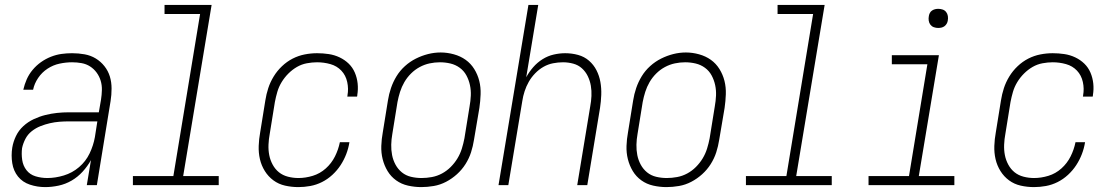

<svg xmlns="http://www.w3.org/2000/svg" viewBox="-20 -755 4540 783"><path d="M164 8Q132 8 102 -2Q72 -12 53.5 -35Q35 -58 30 -89.5Q25 -121 30 -153Q34 -177 45 -200Q56 -223 75 -240.5Q94 -258 117.5 -269Q141 -280 165 -286Q189 -292 213 -294.5Q237 -297 261 -297H383L392 -349Q395 -368 395.5 -388Q396 -408 390.5 -426Q385 -444 374 -459Q363 -474 347.5 -484Q332 -494 313 -497.5Q294 -501 274 -501Q249 -501 223 -495.5Q197 -490 174 -475Q151 -460 135.5 -437Q120 -414 115 -389H75Q80 -411 89 -431.5Q98 -452 113 -470Q128 -488 147 -501.5Q166 -515 187.5 -523.5Q209 -532 230.5 -535Q252 -538 274 -538Q300 -538 325 -533.5Q350 -529 370.5 -516.5Q391 -504 406 -485Q421 -466 428 -443Q435 -420 435 -394Q435 -368 431 -343L375 0H334L351 -102Q337 -77 317 -55Q297 -33 272 -18.5Q247 -4 219 2Q191 8 164 8ZM173 -29Q206 -29 240.5 -39.5Q275 -50 302.5 -73.5Q330 -97 345.5 -129.5Q361 -162 367 -196L377 -260H261Q242 -260 222.5 -258.5Q203 -257 183.5 -252.5Q164 -248 145 -240.5Q126 -233 109.5 -220Q93 -207 83.5 -188.5Q74 -170 70 -151Q67 -127 70.5 -103Q74 -79 88 -61Q102 -43 125 -36Q148 -29 173 -29Z M522 0V-37H687L796 -698H651V-735H843L727 -37H872V0Z M1197 8Q1169 8 1142.5 2Q1116 -4 1095 -19.5Q1074 -35 1060 -57.5Q1046 -80 1040 -106Q1034 -132 1035 -160Q1036 -188 1041 -215L1062 -345Q1066 -371 1074 -395.5Q1082 -420 1096 -443Q1110 -466 1130 -485Q1150 -504 1173.5 -516Q1197 -528 1222.5 -533Q1248 -538 1273 -538Q1297 -538 1320.5 -534.5Q1344 -531 1365 -521Q1386 -511 1402 -495.5Q1418 -480 1427 -459Q1436 -438 1438.5 -414.5Q1441 -391 1437 -367Q1437 -366 1437 -364.5Q1437 -363 1436 -361H1396Q1397 -362 1397 -363.5Q1397 -365 1397 -366Q1402 -393 1396 -420.5Q1390 -448 1372 -467Q1354 -486 1327.5 -493.5Q1301 -501 1273 -501Q1253 -501 1231.5 -497Q1210 -493 1191 -482Q1172 -471 1156 -455Q1140 -439 1128.5 -420Q1117 -401 1111 -380.5Q1105 -360 1101 -339L1080 -209Q1076 -188 1075 -165.5Q1074 -143 1078 -122.5Q1082 -102 1092 -83.5Q1102 -65 1117.5 -52.5Q1133 -40 1154 -34.5Q1175 -29 1197 -29Q1226 -29 1255.5 -38Q1285 -47 1308.5 -68Q1332 -89 1346 -117Q1360 -145 1366 -175H1405Q1401 -150 1392 -126.5Q1383 -103 1369 -81.5Q1355 -60 1335.5 -42Q1316 -24 1293 -12.5Q1270 -1 1245.5 3.5Q1221 8 1197 8Z M1698 8Q1671 8 1644 2Q1617 -4 1595.5 -19.5Q1574 -35 1560.5 -57.5Q1547 -80 1540.5 -106Q1534 -132 1535 -160Q1536 -188 1541 -215L1562 -345Q1566 -371 1574.5 -396Q1583 -421 1597 -444Q1611 -467 1631.5 -485.5Q1652 -504 1676 -516Q1700 -528 1725.5 -534.5Q1751 -541 1777 -541Q1804 -541 1831 -533.5Q1858 -526 1879 -511Q1900 -496 1914 -473.5Q1928 -451 1934.5 -425Q1941 -399 1940 -370.5Q1939 -342 1935 -315L1913 -185Q1909 -159 1901 -134Q1893 -109 1878.5 -86Q1864 -63 1843.5 -44.5Q1823 -26 1799 -13.5Q1775 -1 1749 3.5Q1723 8 1698 8ZM1699 -29Q1720 -29 1741.5 -33Q1763 -37 1782.5 -47.5Q1802 -58 1818 -74Q1834 -90 1845.5 -109Q1857 -128 1863.5 -149Q1870 -170 1874 -191L1895 -321Q1899 -343 1900 -365Q1901 -387 1896.5 -408Q1892 -429 1882 -447.5Q1872 -466 1855 -478.5Q1838 -491 1817 -496Q1796 -501 1774 -501Q1753 -501 1732 -496.5Q1711 -492 1691.5 -481.5Q1672 -471 1656 -455Q1640 -439 1629 -420Q1618 -401 1611.5 -380.5Q1605 -360 1601 -339L1580 -209Q1576 -187 1575.5 -165Q1575 -143 1579 -122.5Q1583 -102 1593 -83.5Q1603 -65 1619 -52Q1635 -39 1656 -34Q1677 -29 1699 -29Z M2013 0 2135 -735H2175L2126 -440Q2138 -462 2154.5 -481Q2171 -500 2192.5 -513.5Q2214 -527 2238 -532.5Q2262 -538 2285 -538Q2312 -538 2337.5 -531Q2363 -524 2382 -507.5Q2401 -491 2412.5 -468.5Q2424 -446 2428.5 -420.5Q2433 -395 2432 -368Q2431 -341 2427 -315L2375 0H2334L2387 -321Q2391 -342 2392 -363.5Q2393 -385 2389.5 -405.5Q2386 -426 2377 -444.5Q2368 -463 2353 -476.5Q2338 -490 2317.5 -495.5Q2297 -501 2276 -501Q2256 -501 2235.5 -497Q2215 -493 2196.5 -482.5Q2178 -472 2162.5 -456Q2147 -440 2136.5 -421.5Q2126 -403 2119.5 -383Q2113 -363 2110 -343L2053 0Z M2698 8Q2671 8 2644 2Q2617 -4 2595.5 -19.5Q2574 -35 2560.5 -57.5Q2547 -80 2540.5 -106Q2534 -132 2535 -160Q2536 -188 2541 -215L2562 -345Q2566 -371 2574.5 -396Q2583 -421 2597 -444Q2611 -467 2631.5 -485.5Q2652 -504 2676 -516Q2700 -528 2725.5 -534.5Q2751 -541 2777 -541Q2804 -541 2831 -533.5Q2858 -526 2879 -511Q2900 -496 2914 -473.5Q2928 -451 2934.5 -425Q2941 -399 2940 -370.5Q2939 -342 2935 -315L2913 -185Q2909 -159 2901 -134Q2893 -109 2878.5 -86Q2864 -63 2843.5 -44.5Q2823 -26 2799 -13.5Q2775 -1 2749 3.5Q2723 8 2698 8ZM2699 -29Q2720 -29 2741.5 -33Q2763 -37 2782.5 -47.5Q2802 -58 2818 -74Q2834 -90 2845.5 -109Q2857 -128 2863.5 -149Q2870 -170 2874 -191L2895 -321Q2899 -343 2900 -365Q2901 -387 2896.5 -408Q2892 -429 2882 -447.5Q2872 -466 2855 -478.5Q2838 -491 2817 -496Q2796 -501 2774 -501Q2753 -501 2732 -496.5Q2711 -492 2691.5 -481.5Q2672 -471 2656 -455Q2640 -439 2629 -420Q2618 -401 2611.5 -380.5Q2605 -360 2601 -339L2580 -209Q2576 -187 2575.5 -165Q2575 -143 2579 -122.5Q2583 -102 2593 -83.5Q2603 -65 2619 -52Q2635 -39 2656 -34Q2677 -29 2699 -29Z M3022 0V-37H3187L3296 -698H3151V-735H3343L3227 -37H3372V0Z M3522 0V-37H3687L3762 -493H3617V-530H3809L3727 -37H3872V0ZM3806 -641Q3797 -641 3788.5 -644Q3780 -647 3774.5 -654Q3769 -661 3767.5 -670.5Q3766 -680 3768 -690Q3769 -696 3772 -702Q3775 -708 3781 -712Q3787 -716 3793.5 -717.5Q3800 -719 3806 -719Q3816 -719 3824.5 -716Q3833 -713 3838.5 -706Q3844 -699 3845.5 -689.5Q3847 -680 3845 -670Q3844 -664 3840.5 -658Q3837 -652 3831.5 -648Q3826 -644 3819.5 -642.5Q3813 -641 3806 -641Z M4197 8Q4169 8 4142.5 2Q4116 -4 4095 -19.5Q4074 -35 4060 -57.5Q4046 -80 4040 -106Q4034 -132 4035 -160Q4036 -188 4041 -215L4062 -345Q4066 -371 4074 -395.5Q4082 -420 4096 -443Q4110 -466 4130 -485Q4150 -504 4173.5 -516Q4197 -528 4222.5 -533Q4248 -538 4273 -538Q4297 -538 4320.5 -534.5Q4344 -531 4365 -521Q4386 -511 4402 -495.5Q4418 -480 4427 -459Q4436 -438 4438.5 -414.5Q4441 -391 4437 -367Q4437 -366 4437 -364.5Q4437 -363 4436 -361H4396Q4397 -362 4397 -363.5Q4397 -365 4397 -366Q4402 -393 4396 -420.5Q4390 -448 4372 -467Q4354 -486 4327.5 -493.5Q4301 -501 4273 -501Q4253 -501 4231.5 -497Q4210 -493 4191 -482Q4172 -471 4156 -455Q4140 -439 4128.5 -420Q4117 -401 4111 -380.5Q4105 -360 4101 -339L4080 -209Q4076 -188 4075 -165.5Q4074 -143 4078 -122.5Q4082 -102 4092 -83.5Q4102 -65 4117.5 -52.5Q4133 -40 4154 -34.5Q4175 -29 4197 -29Q4226 -29 4255.5 -38Q4285 -47 4308.5 -68Q4332 -89 4346 -117Q4360 -145 4366 -175H4405Q4401 -150 4392 -126.5Q4383 -103 4369 -81.5Q4355 -60 4335.5 -42Q4316 -24 4293 -12.5Q4270 -1 4245.5 3.5Q4221 8 4197 8Z"/></svg>

Font: Iosevka Curly XLtObl
Style: Regular
Weight: 200
Italic angle: -9°
Monospace: yes
Designer: Belleve Invis
Foundry: Belleve Invis
Version: Version 11.1.0; ttfautohint (v1.8.3)